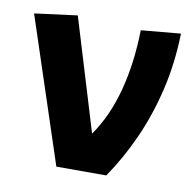

<svg xmlns="http://www.w3.org/2000/svg" viewBox="-60 -521 580 580"><g transform="rotate(10 230.5 -230.5)"><path d="M149 0 2.4 -444.1 133.5 -461.1 238 -117Q281.9 -179.4 304.3 -264.1Q326.7 -348.9 328.6 -450L450 -461.1Q447.7 -368.7 428.2 -286.6Q408.7 -204.5 376.5 -133Q344.3 -61.5 302.2 0Z"/></g></svg>

Font: Ancizar Sans Thin
Style: Regular
Weight: 100
Designer: Cesar Puertas, Viviana Monsalve, Julian Moncada, Julian Prieto, Jose Castro, Mariel Hernandez, Felipe Aragon, Sara Alarc
Version: Version 8.100